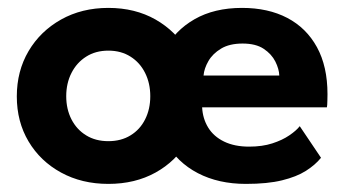

<svg xmlns="http://www.w3.org/2000/svg" viewBox="-20 -442 869 474"><path d="M247.5 12Q182 12 130.8 -16Q79.5 -44 50.5 -92.8Q21.5 -141.5 21.5 -204Q21.5 -266.5 50.5 -315.8Q79.5 -365 130.8 -393.8Q182 -422.5 247.5 -422.5Q313.5 -422.5 364 -393.8Q414.5 -365 443 -315.8Q471.5 -266.5 471.5 -204Q471.5 -141.5 443 -92.8Q414.5 -44 364 -16Q313.5 12 247.5 12ZM247.5 -93.5Q279 -93.5 302.2 -107.8Q325.5 -122 338.2 -147.2Q351 -172.5 351 -204.5Q351 -236.5 338.2 -262Q325.5 -287.5 302.2 -302.2Q279 -317 247.5 -317Q216 -317 192.8 -302.2Q169.5 -287.5 156.5 -262Q143.5 -236.5 143.5 -204.5Q143.5 -172.5 156.5 -147.2Q169.5 -122 192.8 -107.8Q216 -93.5 247.5 -93.5ZM479 -177Q480.5 -149 494 -127Q507.5 -105 533.2 -92.5Q559 -80 595 -80Q627.5 -80 652.2 -88Q677 -96 694.2 -107.8Q711.5 -119.5 720 -130.5L772.5 -52.5Q758.5 -35 735.2 -20.2Q712 -5.5 676.2 3.2Q640.5 12 587 12Q519.5 12 468.5 -14.5Q417.5 -41 389 -91Q360.5 -141 360.5 -210Q360.5 -270 386 -318.2Q411.5 -366.5 460.2 -394.5Q509 -422.5 577.5 -422.5Q642 -422.5 689.2 -397.8Q736.5 -373 762.5 -325.5Q788.5 -278 788.5 -209.5Q788.5 -205.5 788.2 -193.2Q788 -181 787 -177ZM669.5 -255.5Q669 -271.5 659.8 -290Q650.5 -308.5 631 -321.5Q611.5 -334.5 579 -334.5Q546.5 -334.5 525.8 -322Q505 -309.5 494.5 -291.2Q484 -273 482.5 -255.5Z"/></svg>

Font: League Spartan Thin SemiBold
Style: Regular
Weight: 600
Version: Version 2.002